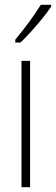

<svg xmlns="http://www.w3.org/2000/svg" viewBox="-20 -784 234 804"><path d="M106 0H70V-529H106ZM194 -756Q178 -732 155.5 -704.5Q133 -677 109 -650.5Q85 -624 66 -606H44V-618Q77 -658 102 -692Q127 -726 151 -764H194Z"/></svg>

Font: Noto Sans Gujarati UI ExtraCondensed ExtraLight
Style: Regular
Weight: 200
Width: 2
Designer: Jelle Bosma - Monotype Design Team, Universal Thirst
Foundry: Monotype Imaging Inc.
Version: Version 2.106; ttfautohint (v1.8.4.7-5d5b)